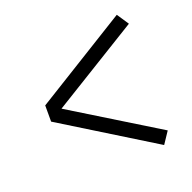

<svg xmlns="http://www.w3.org/2000/svg" viewBox="-96 -685 691 690"><g transform="rotate(-20 250.0 -340.0)"><path d="M419 -91 66 -309V-371L419 -589L449 -544L117 -340L449 -136Z"/></g></svg>

Font: Iosevka Term Curly Light
Style: Regular
Weight: 300
Designer: Belleve Invis
Foundry: Belleve Invis
Version: Version 32.3.0